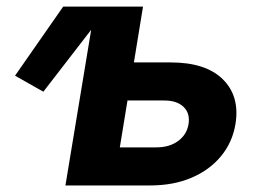

<svg xmlns="http://www.w3.org/2000/svg" viewBox="-20 -566 792 586"><path d="M112.3 -286.1 25.9 -335 172.9 -545.9H416.5L388.7 -375.5H500.5Q608.4 -375.5 660.4 -323.7Q712.4 -272 698.7 -187.5Q689.5 -131.8 654.8 -89.6Q620.1 -47.4 564.9 -23.7Q509.8 0 438 0H179.7L258.3 -475.1ZM369.1 -259.3 345.7 -116.2H457Q497.1 -116.2 523.4 -135.5Q549.8 -154.8 555.2 -186Q561 -219.2 540.8 -239.3Q520.5 -259.3 481 -259.3Z"/></svg>

Font: Inter
Style: Bold Italic
Weight: 700
Italic angle: -9.39999°
Designer: Rasmus Andersson
Foundry: rsms
Version: Version 4.001;git-9221beed3